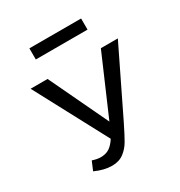

<svg xmlns="http://www.w3.org/2000/svg" viewBox="-153 -734 800 852"><g transform="rotate(-30 247.0 -308.5)"><path d="M384 -569H119V-626H384ZM481 -468 318 -133Q292 -80 276.5 -53.5Q261 -27 237 -9Q213 9 177 9Q137 9 91 -12L110 -57Q134 -49 152 -49Q179 -49 197 -61Q215 -73 231 -98L34 -468H121L264 -167L394 -468Z"/></g></svg>

Font: Ysabeau SC Medium
Style: Regular
Weight: 500
Designer: Christian Thalmann (Catharsis Fonts)
Version: Version 0.003